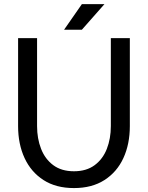

<svg xmlns="http://www.w3.org/2000/svg" viewBox="-20 -909 723 938"><path d="M161.1 -722.7H68.4V-293Q68.4 -205.1 100.1 -136.7Q131.8 -68.4 192.6 -29.3Q253.4 9.8 341.3 9.8Q429.2 9.8 490.2 -29.3Q551.3 -68.4 582.8 -136.7Q614.3 -205.1 614.3 -293V-722.7H521.5V-293Q521.5 -231.9 502 -181.9Q482.4 -131.8 442.4 -102.1Q402.3 -72.3 341.3 -72.3Q280.3 -72.3 240.2 -102.1Q200.2 -131.8 180.7 -181.9Q161.1 -231.9 161.1 -293ZM379.9 -763.7 490.2 -888.7H379.9L293 -763.7Z"/></svg>

Font: Giphurs
Style: Regular
Weight: 400
Version: Version 2.010